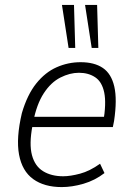

<svg xmlns="http://www.w3.org/2000/svg" viewBox="-20 -753 547 781"><path d="M231 8Q160 8 115 -24.5Q70 -57 57.5 -124Q45 -191 69 -293Q91 -368 127.5 -413.5Q164 -459 210.5 -479.5Q257 -500 308 -500Q364 -500 398.5 -476.5Q433 -453 445 -400.5Q457 -348 444 -261L439 -236H95L102 -278H423L400 -256Q413 -333 404 -376.5Q395 -420 367.5 -438.5Q340 -457 301 -457Q264 -457 225.5 -437.5Q187 -418 158 -373.5Q129 -329 115 -257L112 -241Q98 -167 110 -122Q122 -77 155.5 -56.5Q189 -36 237 -36Q266 -36 305.5 -46.5Q345 -57 387 -87L405 -49Q366 -19 319.5 -5.5Q273 8 231 8ZM353 -558 326 -733H375L380 -558ZM259 -558 232 -733H281L286 -558Z"/></svg>

Font: Nunito Sans 7pt Condensed ExtraLight
Style: Italic
Weight: 250
Width: 3
Italic angle: -9°
Designer: Vernon Adams
Foundry: Vernon Adams
Version: Version 3.101;gftools[0.9.27]